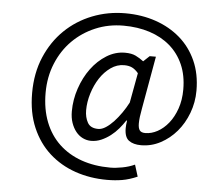

<svg xmlns="http://www.w3.org/2000/svg" viewBox="-59 -778 1183 1045"><g transform="rotate(5 532.0 -256.0)"><path d="M736 -491H770L719 -204Q714 -178 711.5 -157.5Q709 -137 709 -121Q709 -96 717.5 -84Q726 -72 748 -72Q782 -72 815 -90Q848 -108 874.5 -141Q901 -174 917.5 -221Q934 -268 934 -326Q934 -403 908 -462Q882 -521 835 -561.5Q788 -602 723 -623Q658 -644 580 -644Q498 -644 427 -614Q356 -584 303 -531Q250 -478 219.5 -404Q189 -330 189 -243Q189 -154 216.5 -84Q244 -14 295 34Q346 82 417 107Q488 132 575 132Q604 132 641 125Q678 118 708 104L728 168Q684 187 645.5 193.5Q607 200 563 200Q470 200 389 172Q308 144 247 89Q186 34 151 -47.5Q116 -129 116 -236Q116 -345 153.5 -433Q191 -521 255 -583Q319 -645 404 -678.5Q489 -712 584 -712Q674 -712 751 -685.5Q828 -659 885 -609.5Q942 -560 974 -488.5Q1006 -417 1006 -326Q1006 -262 984 -203.5Q962 -145 924.5 -101Q887 -57 837 -30.5Q787 -4 731 -4Q689 -4 664.5 -22Q640 -40 640 -89Q640 -98 641 -108.5Q642 -119 644 -131H640Q625 -108 606 -85.5Q587 -63 563.5 -45Q540 -27 513.5 -15.5Q487 -4 458 -4Q434 -4 412.5 -14.5Q391 -25 375 -45Q359 -65 349.5 -92.5Q340 -120 340 -155Q340 -219 361 -281Q382 -343 417.5 -391Q453 -439 500.5 -468.5Q548 -498 601 -498Q637 -498 659.5 -487Q682 -476 703 -460ZM680 -393Q663 -413 645.5 -421.5Q628 -430 602 -430Q563 -430 529 -406Q495 -382 470.5 -344.5Q446 -307 431.5 -260Q417 -213 417 -168Q417 -129 433 -100.5Q449 -72 491 -72Q511 -72 532.5 -86Q554 -100 575 -122.5Q596 -145 615.5 -173Q635 -201 650 -230Z"/></g></svg>

Font: PT Sans
Style: Italic
Weight: 400
Italic angle: -12°
Designer: A.Korolkova, O.Umpeleva, V.Yefimov
Foundry: ParaType Ltd
Version: Version 2.003W OFL